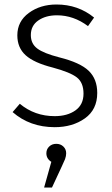

<svg xmlns="http://www.w3.org/2000/svg" viewBox="-20 -554 498 853"><path d="M223 11Q113 11 36 -56L68 -93Q134 -38 223 -38Q279 -38 315 -63.5Q351 -89 351 -138Q351 -187 321.5 -210Q292 -233 214 -254Q131 -275 94 -308.5Q57 -342 57 -397Q57 -459 108 -496.5Q159 -534 231 -534Q327 -534 398 -476L371 -438Q307 -486 233 -486Q183 -486 150 -463Q117 -440 117 -398Q117 -360 145.5 -338.5Q174 -317 244 -299Q336 -276 374 -239.5Q412 -203 412 -141Q412 -67 357 -28Q302 11 223 11ZM211 279H176L208 165Q186 151 186 127Q186 109 198.5 97Q211 85 230 85Q249 85 261.5 97Q274 109 274 127Q274 139 269 153Q268 157 211 279Z"/></svg>

Font: Trujillo Light
Style: Regular
Weight: 300
Designer: Fira Sans original fonts by bBox Type GmbH, Carrois Corporate GbR, & Edenspiekermann AG / Changes by Cristiano Sobral
Foundry: Fira Sans original fonts by bBox Type GmbH, Carrois Corporate GbR, & Edenspiekermann AG / Changes by Cristiano Sobral
Version: Version 4.301;July 28, 2020;FontCreator 13.0.0.2655 64-bit